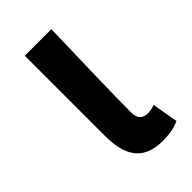

<svg xmlns="http://www.w3.org/2000/svg" viewBox="-165 -547 613 613"><g transform="rotate(-45 141.5 -240.0)"><path d="M192 12C228 12 248 6 267 -2L252 -90C241 -86 230 -84 222 -84C197 -84 184 -95 184 -125C184 -223 189 -369 192 -492H72V-131C72 -43 101 12 192 12Z"/></g></svg>

Font: Source Sans Pro Semibold
Style: Regular
Weight: 600
Designer: Paul D. Hunt
Foundry: Adobe Systems Incorporated
Version: Version 3.006;hotconv 1.0.111;makeotfexe 2.5.65597